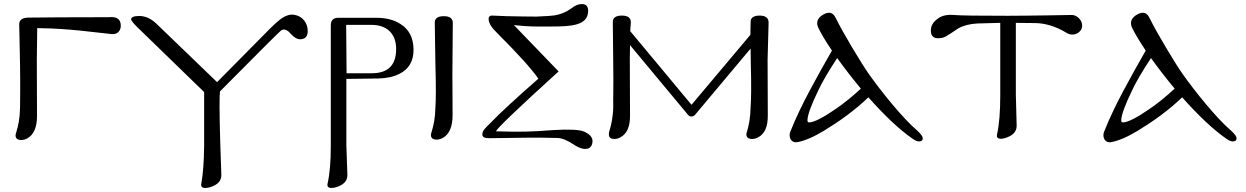

<svg xmlns="http://www.w3.org/2000/svg" viewBox="-20 -683 6159 949"><path d="M577 -558C576 -589 556 -602 518 -598C330 -598 197 -597 119 -596C90 -595 75 -584 75 -563L79 -365C81 -256 79 -183 79 -148C78 -97 70 -60 60 -28C58 -23 57 -19 57 -14C57 1 66 9 85 9C96 9 106 6 115 1C147 -17 163 -54 163 -111L162 -384L164 -544C259 -543 320 -537 374 -532L528 -515C559 -510 578 -530 577 -558Z M1501 -530C1501 -568 1477 -603 1434 -610C1414 -613 1394 -607 1373 -593C1360 -584 1340 -567 1315 -542L1053 -277L754 -565C727 -591 699 -604 668 -604C641 -604 628 -598 628 -587C628 -580 646 -560 682 -526L989 -228V39C988 113 984 175 975 225C972 239 979 246 994 246C1006 246 1020 243 1035 236C1062 224 1075 205 1074 180L1069 34C1064 -129 1064 -217 1068 -232C1268 -434 1369 -534 1370 -533C1387 -544 1406 -530 1417 -516C1434 -497 1450 -488 1466 -489C1489 -490 1501 -504 1501 -530Z M2024 -436C2024 -494 2003 -537 1960 -564C1928 -585 1888 -595 1841 -595H1651C1627 -595 1615 -582 1615 -557V41C1615 115 1610 176 1599 225C1596 239 1603 246 1618 246C1629 246 1643 243 1658 236C1685 224 1698 205 1697 180L1692 36V-293C1763 -294 1815 -295 1848 -295C1890 -296 1925 -303 1954 -318C2001 -341 2024 -381 2024 -436ZM1938 -441C1938 -361 1898 -321 1818 -321H1693L1691 -560H1818C1851 -560 1879 -551 1900 -534C1925 -513 1938 -482 1938 -441Z M2218 -568C2219 -591 2204 -603 2174 -603C2143 -603 2128 -592 2129 -569L2132 -369C2135 -259 2135 -191 2132 -150C2131 -99 2123 -62 2113 -30C2111 -25 2110 -20 2110 -16C2110 -1 2119 7 2138 7C2149 7 2159 4 2168 -1C2201 -19 2217 -57 2217 -114C2216 -245 2216 -314 2216 -321C2216 -366 2217 -449 2218 -568Z M2904 36C2917 5 2903 -17 2866 -33C2844 -42 2793 -45 2714 -40C2610 -32 2556 -30 2431 -34C2441 -53 2544 -151 2741 -330L2520 -559C2602 -550 2630 -552 2708 -552C2803 -552 2887 -557 2887 -629C2887 -652 2877 -663 2856 -663C2839 -663 2822 -656 2803 -641C2780 -624 2752 -612 2721 -607C2710 -605 2680 -603 2631 -601C2657 -601 2490 -601 2413 -606C2400 -607 2394 -597 2395 -590C2396 -567 2410 -546 2438 -519C2540 -417 2608 -342 2641 -294C2530 -197 2451 -124 2404 -75C2379 -50 2364 -38 2364 -18C2364 -5 2377 1 2403 0C2525 -2 2646 -4 2737 -1C2759 0 2788 12 2823 36C2848 52 2888 65 2904 36Z M3779 -571C3779 -594 3764 -606 3735 -606C3704 -606 3689 -595 3690 -572L3689 -511L3398 -165L3095 -529L3098 -571C3099 -594 3084 -606 3054 -606C3023 -606 3008 -595 3009 -572L3011 -369C3013 -260 3010 -193 3011 -154C3010 -103 3001 -64 2991 -32C2987 -12 2990 4 3016 4C3027 4 3037 1 3046 -4C3079 -21 3095 -58 3094 -115L3093 -388L3094 -460L3381 -115C3390 -104 3405 -105 3415 -115L3690 -443L3691 -369C3694 -260 3693 -195 3690 -154C3689 -103 3682 -64 3672 -32C3664 -12 3672 4 3697 4C3708 4 3718 1 3727 -4C3760 -21 3776 -58 3775 -115L3774 -388L3779 -571Z M4522 16C4535 16 4541 11 4541 0C4541 -8 4532 -21 4513 -38C4439 -101 4332 -236 4276 -315C4240 -365 4143 -527 4113 -590C4104 -610 4092 -620 4078 -620C4071 -620 4062 -618 4053 -613C4030 -601 4019 -586 4019 -568C4019 -561 4021 -554 4024 -547C4040 -514 4063 -476 4092 -433C4055 -368 4018 -303 3982 -235C3948 -171 3915 -104 3887 -34C3876 -9 3887 23 3918 20C3953 15 4002 -6 4053 -37C4127 -82 4206 -138 4272 -202C4353 -111 4426 -42 4491 3C4504 12 4514 16 4522 16ZM4235 -245C4193 -206 4152 -173 4113 -146C4048 -101 4003 -78 3979 -78C3974 -78 3971 -81 3971 -88C3971 -113 3989 -163 4025 -237C4043 -276 4074 -329 4118 -396C4156 -343 4195 -293 4235 -245Z M5323 -535C5342 -568 5311 -609 5277 -609C5270 -609 5229 -608 5155 -607C5082 -606 5017 -605 4961 -605C4818 -605 4729 -606 4694 -609C4659 -612 4630 -605 4609 -586C4590 -571 4581 -553 4581 -532C4581 -507 4593 -493 4618 -494C4649 -495 4652 -500 4717 -543C4742 -557 4774 -565 4811 -567L4924 -570V-211C4924 -132 4919 -68 4908 -18C4905 -4 4912 3 4927 3C4938 3 4952 -1 4967 -8C4993 -20 5006 -39 5005 -64L5001 -216V-570C5054 -569 5084 -569 5093 -569C5145 -569 5198 -553 5251 -521C5275 -505 5307 -511 5323 -535Z M6073 16C6086 16 6092 11 6092 0C6092 -8 6083 -21 6064 -38C5990 -101 5883 -236 5827 -315C5791 -365 5694 -527 5664 -590C5655 -610 5643 -620 5629 -620C5622 -620 5613 -618 5604 -613C5581 -601 5570 -586 5570 -568C5570 -561 5572 -554 5575 -547C5591 -514 5614 -476 5643 -433C5606 -368 5569 -303 5533 -235C5499 -171 5466 -104 5438 -34C5427 -9 5438 23 5469 20C5504 15 5553 -6 5604 -37C5678 -82 5757 -138 5823 -202C5904 -111 5977 -42 6042 3C6055 12 6065 16 6073 16ZM5786 -245C5744 -206 5703 -173 5664 -146C5599 -101 5554 -78 5530 -78C5525 -78 5522 -81 5522 -88C5522 -113 5540 -163 5576 -237C5594 -276 5625 -329 5669 -396C5707 -343 5746 -293 5786 -245Z"/></svg>

Font: GFS Ignacio
Style: Regular
Weight: 400
Designer: George D. Matthiopoulos
Foundry: George D. Matthiopoulos
Version: Version 1.000